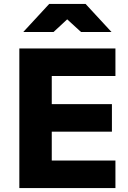

<svg xmlns="http://www.w3.org/2000/svg" viewBox="-20 -963 654 983"><path d="M571 0H79V-715H571V-574H245V-430H553V-289H245V-141H571ZM551 -799H395L324 -864L254 -799H99L232 -943H418Z"/></svg>

Font: Wix Madefor Text ExtraBold
Style: Regular
Weight: 800
Designer: Dalton Maag Ltd
Foundry: Dalton Maag Ltd
Version: Version 3.100